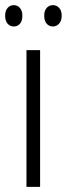

<svg xmlns="http://www.w3.org/2000/svg" viewBox="-35 -727 260 747"><path d="M121 0H68V-532H121ZM-15 -666Q-15 -685 -5.5 -696Q4 -707 19 -707Q33 -707 42.5 -696Q52 -685 52 -666Q52 -645 42.5 -634.5Q33 -624 19 -624Q4 -624 -5.5 -635Q-15 -646 -15 -666ZM137 -666Q137 -685 146.5 -696Q156 -707 171 -707Q185 -707 195 -696.5Q205 -686 205 -666Q205 -646 195 -635Q185 -624 171 -624Q156 -624 146.5 -635Q137 -646 137 -666Z"/></svg>

Font: Noto Sans ExtraCondensed Light
Style: Regular
Weight: 300
Width: 2
Designer: Monotype Design Team
Foundry: Monotype Imaging Inc.
Version: Version 2.013; ttfautohint (v1.8.4.7-5d5b)